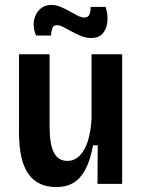

<svg xmlns="http://www.w3.org/2000/svg" viewBox="-20 -745 578 778"><path d="M208 13Q132 13 94.5 -41Q57 -95 57 -207V-525H181V-230Q181 -160 198.5 -126.5Q216 -93 253 -93Q275 -93 292.5 -105.5Q310 -118 322.5 -141Q335 -164 342 -196Q349 -228 351 -266V-525H475V-213V0H375L376 -156H357Q346 -96 326.5 -59Q307 -22 278 -4.5Q249 13 208 13ZM349 -591Q329 -591 309 -599Q289 -607 271 -617Q253 -627 237.5 -635Q222 -643 210 -643Q196 -643 191.5 -629.5Q187 -616 187 -601H126Q113 -632 117.5 -660.5Q122 -689 141 -707Q160 -725 188 -725Q207 -725 226 -717Q245 -709 262.5 -699Q280 -689 295 -681.5Q310 -674 322 -674Q338 -674 343 -688Q348 -702 347 -717H408Q418 -686 415 -656.5Q412 -627 396 -609Q380 -591 349 -591Z"/></svg>

Font: Bricolage Grotesque SemiCondensed SemiBold
Style: Regular
Weight: 600
Width: 4
Designer: Mathieu Triay
Foundry: Atelier Triay
Version: Version 1.001;gftools[0.9.33.dev8+g029e19f]